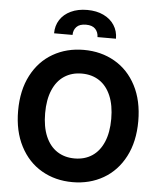

<svg xmlns="http://www.w3.org/2000/svg" viewBox="-61 -989 876 1051"><g transform="rotate(5 376.5 -463.0)"><path d="M376.5 9.8Q281.9 9.8 206.9 -33.6Q132 -76.9 89.2 -159.4Q46.4 -241.9 46.4 -353.5Q46.4 -466.6 89.2 -548.7Q132 -630.7 206.9 -673.7Q281.9 -716.8 376.5 -716.8Q471.2 -716.8 546.2 -673.7Q621.1 -630.7 663.9 -548.7Q706.7 -466.6 706.7 -353.5Q706.7 -241.4 663.9 -159.1Q621.1 -76.9 546.2 -33.6Q471.2 9.8 376.5 9.8ZM376.5 -586.7Q321.5 -586.7 280.5 -559.8Q239.5 -532.9 217.2 -480.4Q194.9 -428 194.9 -353.5Q194.9 -279 217.2 -226.6Q239.5 -174.2 280.5 -147.3Q321.5 -120.4 376.5 -120.4Q432 -120.4 472.8 -147.3Q513.6 -174.2 535.9 -226.6Q558.2 -279 558.2 -353.5Q558.2 -428 535.9 -480.4Q513.6 -532.9 472.8 -559.8Q432 -586.7 376.5 -586.7ZM376 -936.3Q427.1 -936.3 465.4 -918Q503.7 -899.8 524.7 -867.4Q545.7 -835.1 545.7 -793.1H444.2Q443.6 -820.5 427 -837.9Q410.3 -855.3 376 -855.3Q340.8 -855.3 324 -837.7Q307.1 -820.1 307.1 -793.1H205.6Q205.6 -835.1 226.4 -867.4Q247.3 -899.8 285.8 -918Q324.3 -936.3 376 -936.3Z"/></g></svg>

Font: WEMIX Pretendard Variable
Style: Regular
Weight: 400
Designer: Base glyphs from Inter by Rasmus Andersson; Hangeul glyphs from Noto Sans CJK(Source Han Sans) by Jang Soo-young and Kan
Foundry: Kil Hyung-jin
Version: Version 1.000;Glyphs 3.2 (3208)